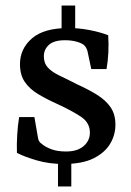

<svg xmlns="http://www.w3.org/2000/svg" viewBox="-20 -596 472 692"><path d="M237 -18V76H189V-18ZM202 -576H251V-482H202ZM396 -147Q396 -109 376.5 -77Q357 -45 316.5 -25Q276 -5 209 -5Q157 -5 112.5 -18Q68 -31 41 -45Q40 -76 42 -110Q44 -144 49 -174H104L117 -99Q118 -92 121 -87Q124 -82 131 -77Q144 -66 165.5 -58Q187 -50 218 -50Q259 -50 281.5 -69.5Q304 -89 304 -118Q304 -154 271.5 -175.5Q239 -197 187 -221Q149 -238 118 -256.5Q87 -275 69.5 -300.5Q52 -326 52 -365Q52 -420 95 -457.5Q138 -495 227 -495Q265 -495 303.5 -487.5Q342 -480 370 -469Q374 -405 364 -347H309L295 -413Q293 -419 290 -424.5Q287 -430 281 -435Q271 -442 253.5 -446.5Q236 -451 214 -451Q175 -451 156.5 -434.5Q138 -418 138 -393Q138 -368 153 -352Q168 -336 194.5 -323.5Q221 -311 256 -293Q298 -274 329.5 -254.5Q361 -235 378.5 -209.5Q396 -184 396 -147Z"/></svg>

Font: Rasa Medium
Style: Regular
Weight: 500
Designer: Anna Giedrys (Yrsa+Rasa design), David Brezina (Yrsa art-direction, Rasa art-direction, design)
Foundry: Rosetta Type Foundry
Version: Version 2.004